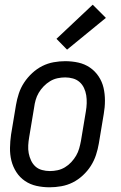

<svg xmlns="http://www.w3.org/2000/svg" viewBox="-20 -788 515 816"><path d="M191 8Q162 8 135 2Q108 -4 86 -19Q64 -34 49.5 -56.5Q35 -79 28.5 -105Q22 -131 22.5 -159.5Q23 -188 27 -216L48 -342Q52 -366 60 -390.5Q68 -415 82.5 -437Q97 -459 117 -477.5Q137 -496 160 -507.5Q183 -519 208 -523.5Q233 -528 257 -528Q286 -528 313 -522Q340 -516 362 -501Q384 -486 399 -463.5Q414 -441 420 -415Q426 -389 426 -360.5Q426 -332 421 -304L400 -178Q396 -154 388 -129.5Q380 -105 366 -83Q352 -61 332 -42.5Q312 -24 289 -12.5Q266 -1 240.5 3.5Q215 8 191 8ZM192 -61Q208 -61 224.5 -64.5Q241 -68 256 -77Q271 -86 283 -99Q295 -112 303.5 -126.5Q312 -141 316.5 -157Q321 -173 324 -189L345 -315Q348 -332 348.5 -349.5Q349 -367 346.5 -383Q344 -399 337 -414Q330 -429 318 -439.5Q306 -450 290 -454.5Q274 -459 257 -459Q241 -459 224.5 -455.5Q208 -452 193 -443Q178 -434 165.5 -421Q153 -408 144.5 -393.5Q136 -379 131.5 -363Q127 -347 125 -331L104 -205Q101 -188 100 -170.5Q99 -153 102 -137Q105 -121 112 -106Q119 -91 130.5 -80.5Q142 -70 158.5 -65.5Q175 -61 192 -61ZM265 -577 220 -623 374 -768 430 -712Z"/></svg>

Font: Iosevka QP
Style: Italic
Weight: 400
Italic angle: -9°
Designer: Belleve Invis
Foundry: Belleve Invis
Version: Version 20.0.0; ttfautohint (v1.8.4)